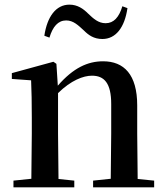

<svg xmlns="http://www.w3.org/2000/svg" viewBox="-20 -807 714 827"><path d="M171 -653 193 -645C207 -692 230 -719 265 -719C296 -719 317 -698 341 -676C361 -656 384 -639 421 -639C479 -639 517 -689 529 -772L507 -780C493 -733 470 -707 435 -707C404 -707 383 -726 359 -749C339 -769 314 -787 279 -787C221 -787 183 -735 171 -653ZM456 0H644V-29L573 -36L571 -232V-353C571 -486 514 -543 424 -543C358 -543 296 -515 229 -438L223 -532L210 -541L31 -492V-467L114 -461C116 -412 117 -368 117 -301V-232L115 -37L38 -29V0H300V-29L232 -36L230 -232V-406C286 -461 339 -481 376 -481C429 -481 459 -449 459 -359V-232L457 -37L381 -29V0Z"/></svg>

Font: Noto Serif SC SemiBold
Style: Regular
Weight: 600
Designer: Ryoko NISHIZUKA 西塚涼子 (kana & ideographs); Frank Grießhammer (Latin, Greek & Cyrillic); Wenlong ZHANG 张文龙 (bopomofo); San
Foundry: Adobe
Version: Version 2.001;hotconv 1.1.0;makeotfexe 2.6.0